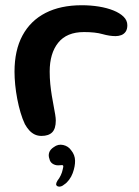

<svg xmlns="http://www.w3.org/2000/svg" viewBox="-20 -506 530 733"><path d="M138.4 12.9Q124 12.9 112.4 7.3Q100.9 1.7 91.7 -8.4Q82.6 -18.5 75.1 -31.9Q65.9 -51.1 58.5 -76Q51.1 -100.9 45.9 -128.2Q40.7 -155.6 38 -182.5Q35.4 -209.4 35.4 -232.2Q35.4 -314.1 65.9 -370.6Q96.4 -427.1 153.8 -456.6Q211.3 -486 292.1 -486Q326.1 -486 357.3 -481Q388.5 -475.9 413 -466.1Q437.4 -456.3 451.8 -442.2Q466.1 -428.1 466.1 -409.7Q466.1 -394.2 459.7 -385Q453.2 -375.8 442.9 -371.9Q432.6 -368.1 421.4 -368.1Q398.4 -368.1 371.2 -375.8Q344.1 -383.6 300.7 -383.6Q234.8 -383.6 202.2 -342.9Q169.7 -302.3 169.7 -233.1Q169.7 -208.2 172 -184.8Q174.4 -161.4 177.9 -140.3Q181.5 -119.1 184.9 -101Q188.3 -82.9 190.7 -68.8Q193 -54.8 193 -45.8Q193 -14.8 179.3 -0.9Q165.7 12.9 138.4 12.9ZM201.2 205.8Q193.6 202.6 194.3 196.5Q195.1 190.4 199.4 183.6Q206.6 174.8 212.1 163Q217.5 151.3 219.2 141.8Q221.1 135.8 221.6 130.9Q222.1 126.1 219.6 124.8Q217.1 123.9 212.6 124.6Q208.1 125.2 201.9 125.2Q189.9 125.2 180.5 118.8Q171.1 112.4 168.8 100.8Q163.9 88 167.8 76.3Q171.6 64.6 185.4 55.6Q201.9 43.1 221.5 47.6Q241.1 52.1 251.9 68.1Q266.2 85.6 266.6 107.3Q267 129.1 257.6 154.9Q252.6 168.6 243.7 180.5Q234.8 192.4 225.1 198.4Q219.7 203.3 213.2 205.5Q206.7 207.6 201.2 205.8Z"/></svg>

Font: Gluten Thin
Style: Regular
Weight: 100
Designer: Tyler Finck
Foundry: Etcetera Type Company
Version: Version 1.300